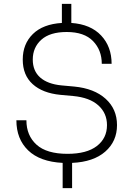

<svg xmlns="http://www.w3.org/2000/svg" viewBox="-20 -847 697 996"><path d="M305 -2Q187 -8 126 -67Q65 -126 65 -223H117Q117 -144 169.5 -96.5Q222 -49 330 -49Q430 -49 482.5 -89.5Q535 -130 535 -198Q535 -260 490 -300.5Q445 -341 359 -349L293 -355Q201 -364 149.5 -410.5Q98 -457 98 -538Q98 -619 150.5 -670.5Q203 -722 301 -728V-827H350V-728Q450 -721 504.5 -663Q559 -605 559 -516H508Q508 -587 462.5 -634Q417 -681 326 -681Q239 -681 194.5 -641Q150 -601 150 -538Q150 -479 188.5 -445Q227 -411 299 -404L365 -398Q469 -388 528 -334.5Q587 -281 587 -198Q587 -114 526 -60.5Q465 -7 354 -2V129H305Z"/></svg>

Font: Sora-SIA ExtraLight
Style: Regular
Weight: 200
Designer: Jonathan Barnbrook, Julián Moncada
Foundry: Barnbrook Fonts
Version: Version 2.000